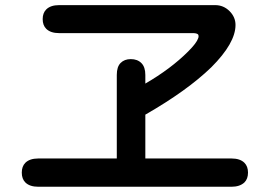

<svg xmlns="http://www.w3.org/2000/svg" viewBox="-20 -712 1040 736"><path d="M537.1 -424.8V-391.6Q634.8 -448.2 701.2 -514.6Q733.4 -546.9 739.3 -564.5Q741.2 -568.4 741.2 -572.8Q741.2 -577.1 739.3 -580.1Q733.4 -585 720.7 -585H207Q173.8 -585 157.2 -601.6Q143.6 -615.2 143.6 -638.7Q143.6 -662.1 157.2 -675.8Q173.8 -692.4 207 -692.4H804.7Q836.9 -692.4 859.9 -669.4Q882.8 -646.5 882.8 -616.2Q882.8 -546.9 790 -454.1Q697.3 -364.3 537.1 -272.5V-104.5H867.2Q900.4 -104.5 917 -87.9Q930.7 -74.2 930.7 -50.3Q930.7 -26.4 917 -12.7Q899.4 3.9 867.2 3.9H127Q93.8 3.9 77.1 -12.7Q63.5 -26.4 63.5 -50.3Q63.5 -74.2 77.1 -87.9Q93.8 -104.5 127 -104.5H427.7V-424.8Q427.7 -456.1 442.4 -470.7Q457 -485.4 481.4 -485.4Q506.8 -485.4 522 -470.2Q537.1 -455.1 537.1 -424.8Z"/></svg>

Font: FakePearl
Style: SemiBold
Weight: 400
Version: Version 1.2